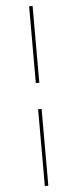

<svg xmlns="http://www.w3.org/2000/svg" viewBox="-66 -843 442 1096"><g transform="rotate(-5 155.0 -295.0)"><path d="M145 -370V-810H165V-370ZM145 220V-220H165V220Z"/></g></svg>

Font: M PLUS 2 Thin Thin
Style: Regular
Weight: 250
Version: Version 1.001